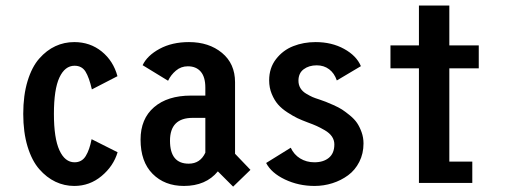

<svg xmlns="http://www.w3.org/2000/svg" viewBox="-20 -665 1840 698"><path d="M407.5 -111.5Q392.5 -61 349.2 -25Q306 11 250 11Q214 11 181.8 -4.2Q149.5 -19.5 122.8 -50Q96 -80.5 80.2 -132.2Q64.5 -184 64.5 -251Q64.5 -318.5 80.2 -370.2Q96 -422 122.8 -452.2Q149.5 -482.5 181.5 -497.2Q213.5 -512 250 -512Q307.5 -512 349.8 -477.8Q392 -443.5 407 -388L314 -340Q304 -383.5 290.8 -404.8Q277.5 -426 251 -426Q216 -426 196 -383.2Q176 -340.5 176 -251Q176 -162.5 196 -118.8Q216 -75 251 -75Q277.5 -75 291.5 -97.5Q305.5 -120 313 -159Z M827.5 13.5 772 -42Q728.5 11 648.5 11Q578.5 11 534.8 -33Q491 -77 491 -157.5Q491 -233 540 -275.2Q589 -317.5 674.5 -317.5H726.5V-346.5Q726.5 -385 709.8 -404.5Q693 -424 663 -424Q638 -424 619.5 -408.2Q601 -392.5 591 -371.5L498.5 -428Q515 -463 560.2 -487.5Q605.5 -512 667 -512Q739.5 -512 787 -472.8Q834.5 -433.5 834.5 -366V-106L890.5 -47.5ZM666 -70Q708 -70 726.5 -110V-236.5H680.5Q598 -236.5 598 -153.5Q598 -70 666 -70Z M1123.5 11Q1065.5 11 1016 -12.5Q966.5 -36 947.5 -72.5L1037 -128Q1048.5 -103 1071.2 -89Q1094 -75 1123 -75Q1156 -75 1175.8 -91.5Q1195.5 -108 1195.5 -140Q1195.5 -155.5 1186.8 -168.5Q1178 -181.5 1160.8 -191.5Q1143.5 -201.5 1131.2 -207Q1119 -212.5 1098.5 -220Q1077 -228 1061.2 -235.5Q1045.5 -243 1024.8 -256.5Q1004 -270 990.8 -285.2Q977.5 -300.5 968 -323.2Q958.5 -346 958.5 -373Q958.5 -418 983.5 -450.2Q1008.5 -482.5 1046 -497.2Q1083.5 -512 1127.5 -512Q1186 -512 1231 -487.2Q1276 -462.5 1292 -424.5L1204.5 -372.5Q1195.5 -399 1176.5 -413.2Q1157.5 -427.5 1131.5 -427.5Q1103 -427.5 1084 -413.2Q1065 -399 1065 -371.5Q1065 -356.5 1072.2 -344.5Q1079.5 -332.5 1093 -324.5Q1106.5 -316.5 1116.2 -312.2Q1126 -308 1140.5 -303.5Q1156 -298 1164.2 -295Q1172.5 -292 1192 -283.2Q1211.5 -274.5 1223.5 -266.8Q1235.5 -259 1252 -245.5Q1268.5 -232 1278 -218Q1287.5 -204 1294.5 -184.5Q1301.5 -165 1301.5 -143.5Q1301.5 -106.5 1286.2 -76.5Q1271 -46.5 1245.5 -27.8Q1220 -9 1188.5 1Q1157 11 1123.5 11Z M1613.5 -77.5H1697V0H1503V-416.5H1399.5V-500H1503V-645H1613.5V-500H1720.5V-416.5H1613.5Z"/></svg>

Font: League Mono Condensed Medium
Style: Regular
Weight: 500
Width: 1
Designer: Tyler Finck
Foundry: The League of Moveable Type / Tyler Finck
Version: Version 2.210